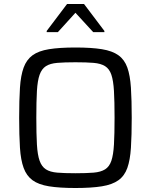

<svg xmlns="http://www.w3.org/2000/svg" viewBox="-20 -934 757 962"><path d="M358 8Q278 8 225.5 -0.5Q173 -9 143 -31Q113 -53 98.5 -92.5Q84 -132 80 -193.5Q76 -255 76 -344Q76 -433 80 -494.5Q84 -556 98.5 -595.5Q113 -635 143 -657Q173 -679 225.5 -687.5Q278 -696 358 -696Q438 -696 490.5 -687.5Q543 -679 573.5 -657Q604 -635 618 -595.5Q632 -556 636 -494.5Q640 -433 640 -344Q640 -255 636 -193.5Q632 -132 618 -92.5Q604 -53 573.5 -31Q543 -9 490.5 -0.5Q438 8 358 8ZM358 -66Q413 -66 449 -69Q485 -72 506.5 -85.5Q528 -99 538 -128.5Q548 -158 551 -210Q554 -262 554 -344Q554 -426 551 -478Q548 -530 538 -559.5Q528 -589 506.5 -602.5Q485 -616 449 -619Q413 -622 358 -622Q303 -622 267 -619Q231 -616 210 -602.5Q189 -589 178.5 -559.5Q168 -530 165 -478Q162 -426 162 -344Q162 -262 165 -210Q168 -158 178.5 -128.5Q189 -99 210 -85.5Q231 -72 267 -69Q303 -66 358 -66ZM214 -773V-779L316 -914H401L503 -779V-773H447L358 -870L270 -773Z"/></svg>

Font: Saira
Style: Regular
Weight: 400
Designer: Hector Gatti with collaboration of the Omnibus-Type team
Foundry: Omnibus-Type
Version: Version 1.100; ttfautohint (v1.8.3)